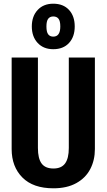

<svg xmlns="http://www.w3.org/2000/svg" viewBox="-20 -1003 577 1038"><path d="M493 -197Q493 -137 468 -89Q443 -41 392.5 -13Q342 15 269 15Q159 15 101 -43.5Q43 -102 43 -197V-692H185V-203Q185 -146 205 -119Q225 -92 269 -92Q312 -92 332 -119.5Q352 -147 352 -203V-692H493ZM384 -860Q384 -804 353 -770.5Q322 -737 268 -737Q215 -737 183.5 -771Q152 -805 152 -860Q152 -915 183.5 -949Q215 -983 268 -983Q322 -983 353 -949.5Q384 -916 384 -860ZM231 -860Q231 -830 240.5 -817.5Q250 -805 268 -805Q306 -805 306 -860Q306 -889 296.5 -901.5Q287 -914 268 -914Q250 -914 240.5 -901.5Q231 -889 231 -860Z"/></svg>

Font: Fira Sans Compressed SemiBold
Style: Regular
Weight: 600
Width: 1
Designer: bBox Type GmbH & Carrois Corporate GbR & Edenspiekermann AG
Foundry: bBox Type GmbH & Carrois Corporate GbR & Edenspiekermann AG
Version: Version 4.301